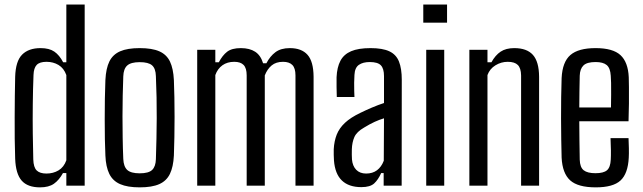

<svg xmlns="http://www.w3.org/2000/svg" viewBox="-20 -820 2838 848"><path d="M157 7.5Q102 7.5 75.8 -22.2Q49.5 -52 47 -119Q45.5 -160 45 -207.2Q44.5 -254.5 44.8 -302.8Q45 -351 45.5 -397Q46 -443 47 -481Q49 -550 77.8 -578.8Q106.5 -607.5 159 -607.5Q197.5 -607.5 220 -592Q242.5 -576.5 259 -545H273V-800H354V0H273V-55.5H258Q241 -24.5 218.2 -8.5Q195.5 7.5 157 7.5ZM185 -53.5Q215 -53.5 238.5 -67.5Q262 -81.5 273 -112V-488.5Q262 -519 238.5 -533Q215 -547 185.5 -547Q155 -547 142 -533.2Q129 -519.5 128 -488.5Q125.5 -426.5 124.8 -359.5Q124 -292.5 124.8 -229.5Q125.5 -166.5 127 -116Q128 -81 142 -67.2Q156 -53.5 185 -53.5Z M597 7.5Q543 7.5 510.5 -6.8Q478 -21 462.8 -52Q447.5 -83 445.5 -133Q444 -163.5 443.2 -205.2Q442.5 -247 442.5 -293Q442.5 -339 443.2 -384.2Q444 -429.5 445.5 -466.5Q448 -518 463.2 -548.8Q478.5 -579.5 510.8 -593.5Q543 -607.5 597 -607.5Q652 -607.5 684 -593.2Q716 -579 730.8 -548Q745.5 -517 748 -466.5Q749.5 -432.5 750.2 -390.5Q751 -348.5 751 -303.8Q751 -259 750.2 -215Q749.5 -171 748 -133Q745.5 -83 730.5 -52Q715.5 -21 683.5 -6.8Q651.5 7.5 597 7.5ZM597 -54.5Q636.5 -54.5 652 -69.5Q667.5 -84.5 668.5 -116.5Q670 -162 671 -207.2Q672 -252.5 672.2 -298.2Q672.5 -344 671.5 -390.5Q670.5 -437 668.5 -484Q667.5 -517.5 651.5 -531.5Q635.5 -545.5 597 -545.5Q558.5 -545.5 542 -530.8Q525.5 -516 524.5 -482.5Q523 -442.5 522 -398Q521 -353.5 521 -306.5Q521 -259.5 521.8 -211.8Q522.5 -164 524.5 -118Q526 -84 542.2 -69.2Q558.5 -54.5 597 -54.5Z M851 0V-600H931V-545H946.5Q962.5 -575.5 983.2 -591.5Q1004 -607.5 1043.5 -607.5Q1082.5 -607.5 1107 -591.5Q1131.5 -575.5 1142 -540.5H1156.5Q1172.5 -571.5 1196.5 -589.5Q1220.5 -607.5 1260 -607.5Q1312 -607.5 1338.2 -578Q1364.5 -548.5 1365 -481V0H1285V-487Q1285 -519 1271.2 -533Q1257.5 -547 1230 -547Q1199 -547 1179.8 -531Q1160.5 -515 1149.5 -487V0H1069.5V-487Q1069.5 -519 1056 -533Q1042.5 -547 1014.5 -547Q984 -547 962.5 -531.8Q941 -516.5 931 -488.5V0Z M1576 6.5Q1520.5 6.5 1490 -22.8Q1459.5 -52 1455 -111.5Q1454.5 -124 1454 -136.2Q1453.5 -148.5 1454 -161Q1456 -197 1467.2 -225.5Q1478.5 -254 1503.5 -277.5Q1528.5 -301 1572.5 -322Q1596 -333.5 1623 -345Q1650 -356.5 1676 -365V-484Q1676 -517 1662.2 -531.5Q1648.5 -546 1613 -546Q1583 -546 1565 -533.5Q1547 -521 1545.5 -489Q1544.5 -474 1544.2 -454.8Q1544 -435.5 1544.5 -418.2Q1545 -401 1545.5 -391.5H1467.5Q1467 -413 1466.5 -435.5Q1466 -458 1466.5 -479Q1468.5 -523 1483.5 -551.5Q1498.5 -580 1530.8 -593.8Q1563 -607.5 1616.5 -607.5Q1670 -607.5 1700 -593.2Q1730 -579 1742.2 -548Q1754.5 -517 1754.5 -468L1754 0H1674.5V-55.5H1663.5Q1650.5 -26.5 1632.8 -10Q1615 6.5 1576 6.5ZM1597 -53.5Q1625.5 -53.5 1645 -68Q1664.5 -82.5 1675 -110L1676 -297.5Q1656 -291.5 1635 -282Q1614 -272.5 1588 -256.5Q1555.5 -238 1545.2 -214.8Q1535 -191.5 1534 -161Q1533.5 -147.5 1533.8 -137Q1534 -126.5 1534.5 -116Q1537 -87 1553.2 -70.2Q1569.5 -53.5 1597 -53.5Z M1849.5 -720V-800H1954.5V-720ZM1862.5 0V-600H1942V0Z M2053 0V-600H2133V-545H2150.5Q2167.5 -576 2191 -591.8Q2214.5 -607.5 2251.5 -607.5Q2307 -607.5 2333.8 -577.5Q2360.5 -547.5 2361 -481V0H2281.5V-487Q2281 -519 2267 -533Q2253 -547 2222.5 -547Q2193.5 -547 2168.2 -531.5Q2143 -516 2133 -488.5V0Z M2611.5 7.5Q2532.5 7.5 2498.2 -23.5Q2464 -54.5 2460.5 -123.5Q2459.5 -159.5 2458.8 -204.2Q2458 -249 2458 -296.8Q2458 -344.5 2458.5 -390.5Q2459 -436.5 2460.5 -475.5Q2464 -546.5 2499.2 -577Q2534.5 -607.5 2610.5 -607.5Q2687 -607.5 2720.5 -576.5Q2754 -545.5 2757 -479Q2757.5 -467.5 2757.8 -435.2Q2758 -403 2757.8 -362.2Q2757.5 -321.5 2756 -284.5H2538.5Q2538.5 -243 2539.2 -200.8Q2540 -158.5 2540.5 -115Q2541.5 -81 2558 -68Q2574.5 -55 2610 -55Q2645.5 -55 2660.8 -68Q2676 -81 2677.5 -115Q2678.5 -130 2678.2 -156Q2678 -182 2676.5 -210H2756Q2757 -193 2757.5 -166.2Q2758 -139.5 2757 -123.5Q2753.5 -53.5 2720.8 -23Q2688 7.5 2611.5 7.5ZM2538.5 -345.5H2678.5Q2679 -373.5 2679.2 -402.2Q2679.5 -431 2679 -453.8Q2678.5 -476.5 2677.5 -485.5Q2675.5 -519.5 2659.5 -532.8Q2643.5 -546 2610.5 -546Q2572.5 -546 2557 -531Q2541.5 -516 2540.5 -485.5Q2540 -451.5 2539.2 -416.2Q2538.5 -381 2538.5 -345.5Z"/></svg>

Font: Big Shoulders Text Thin
Style: Regular
Weight: 400
Version: Version 2.002